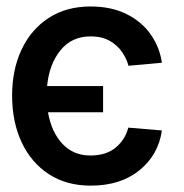

<svg xmlns="http://www.w3.org/2000/svg" viewBox="-20 -573 578 604"><path d="M304.3 -302.2V-219.8H131Q141.7 -157.7 176.3 -120.7Q210.9 -83.8 264.2 -83.8Q314.6 -83.8 344.5 -109.2Q374.3 -134.6 383.5 -171.5L489.3 -162.6Q478.3 -85.9 418.9 -37.5Q359.4 11 265.3 11Q188.9 11 133.5 -25.2Q78.1 -61.4 48.1 -125.4Q18.1 -189.3 18.1 -272.4Q18.1 -353.7 47.8 -416.9Q77.4 -480.1 132.8 -516.3Q188.2 -552.6 264.6 -552.6Q330.3 -552.6 378 -528.8Q425.8 -505 454 -464.8Q482.2 -424.7 489.3 -375.7L384.2 -366.1Q378.9 -386.7 364.9 -408Q350.9 -429.3 326.2 -443.9Q301.5 -458.5 264.6 -458.5Q205.6 -458.5 170.1 -414.6Q134.6 -370.7 128.2 -302.2Z"/></svg>

Font: Interface Medium
Style: Regular
Weight: 500
Designer: Rasmus Andersson
Foundry: rsms
Version: Version 1.8